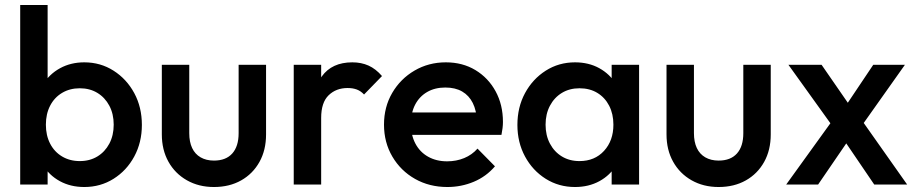

<svg xmlns="http://www.w3.org/2000/svg" viewBox="-20 -740 3670 770"><path d="M318 10Q263 10 220 -13.5Q177 -37 152.5 -78Q128 -119 128 -171V-309Q128 -361 153 -402Q178 -443 221 -466.5Q264 -490 318 -490Q383 -490 435.5 -456.5Q488 -423 518.5 -366.5Q549 -310 549 -239Q549 -169 518.5 -112.5Q488 -56 435.5 -23Q383 10 318 10ZM61 0V-720H171V-362L152 -246L171 -129V0ZM300 -94Q340 -94 370.5 -112.5Q401 -131 418.5 -164Q436 -197 436 -240Q436 -283 418.5 -316Q401 -349 370.5 -367.5Q340 -386 300 -386Q260 -386 229 -367.5Q198 -349 181 -316Q164 -283 164 -240Q164 -197 181 -164Q198 -131 229 -112.5Q260 -94 300 -94Z M838 10Q777 10 729.5 -17Q682 -44 655.5 -91.5Q629 -139 629 -201V-480H739V-206Q739 -171 750.5 -146.5Q762 -122 784.5 -109Q807 -96 838 -96Q886 -96 911.5 -124.5Q937 -153 937 -206V-480H1047V-201Q1047 -138 1020.5 -90.5Q994 -43 947 -16.5Q900 10 838 10Z M1158 0V-480H1268V0ZM1268 -267 1230 -286Q1230 -377 1270.5 -433.5Q1311 -490 1393 -490Q1429 -490 1458 -477Q1487 -464 1512 -435L1440 -361Q1427 -375 1411 -381Q1395 -387 1374 -387Q1328 -387 1298 -358Q1268 -329 1268 -267Z M1774 10Q1702 10 1644.5 -22.5Q1587 -55 1553.5 -112Q1520 -169 1520 -240Q1520 -311 1553 -367.5Q1586 -424 1642.5 -457Q1699 -490 1768 -490Q1835 -490 1886.5 -459Q1938 -428 1967.5 -374Q1997 -320 1997 -251Q1997 -239 1995.5 -226.5Q1994 -214 1991 -199H1597V-289H1934L1893 -253Q1891 -297 1876 -327Q1861 -357 1833.5 -373Q1806 -389 1766 -389Q1724 -389 1693 -371Q1662 -353 1645 -320.5Q1628 -288 1628 -243Q1628 -198 1646 -164Q1664 -130 1697 -111.5Q1730 -93 1773 -93Q1810 -93 1841.5 -106Q1873 -119 1895 -144L1965 -73Q1930 -32 1880 -11Q1830 10 1774 10Z M2286 10Q2221 10 2168.5 -23Q2116 -56 2085.5 -112.5Q2055 -169 2055 -239Q2055 -310 2085.5 -366.5Q2116 -423 2168.5 -456.5Q2221 -490 2286 -490Q2341 -490 2383.5 -466.5Q2426 -443 2451 -402Q2476 -361 2476 -309V-171Q2476 -119 2451.5 -78Q2427 -37 2384 -13.5Q2341 10 2286 10ZM2304 -94Q2365 -94 2402.5 -135Q2440 -176 2440 -240Q2440 -283 2423 -316Q2406 -349 2375.5 -367.5Q2345 -386 2304 -386Q2264 -386 2233.5 -367.5Q2203 -349 2185.5 -316Q2168 -283 2168 -240Q2168 -197 2185.5 -164Q2203 -131 2233.5 -112.5Q2264 -94 2304 -94ZM2433 0V-129L2452 -246L2433 -362V-480H2543V0Z M2862 10Q2801 10 2753.5 -17Q2706 -44 2679.5 -91.5Q2653 -139 2653 -201V-480H2763V-206Q2763 -171 2774.5 -146.5Q2786 -122 2808.5 -109Q2831 -96 2862 -96Q2910 -96 2935.5 -124.5Q2961 -153 2961 -206V-480H3071V-201Q3071 -138 3044.5 -90.5Q3018 -43 2971 -16.5Q2924 10 2862 10Z M3486 0 3348 -203 3328 -221 3142 -480H3275L3398 -302L3417 -285L3618 0ZM3133 0 3327 -269 3391 -190 3261 0ZM3427 -223 3362 -301 3482 -480H3609Z"/></svg>

Font: Outfit Thin Medium
Style: Regular
Weight: 500
Version: Version 1.100;gftools[0.9.27]